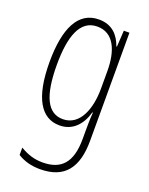

<svg xmlns="http://www.w3.org/2000/svg" viewBox="-146 -708 722 932"><g transform="rotate(20 215.0 -241.5)"><path d="M201 -632C94 -632 45 -530 45 -356C45 -171 100 -83 195 -83C263 -83 306 -131 324 -197H327C324 -158 324 -130 324 -101V-60C324 63 275 114 179 114C135 114 101 102 63 80V118C97 139 135 149 179 149C305 149 361 76 361 -64V-622H332L327 -538H324C306 -589 271 -632 201 -632ZM205 -597C290 -597 324 -516 324 -410V-319C324 -218 289 -117 200 -117C122 -117 83 -192 83 -356C83 -502 116 -597 205 -597Z"/></g></svg>

Font: Noto Sans Kannada UI ExtraCondensed ExtraLight
Style: Regular
Weight: 200
Width: 2
Designer: Jelle Bosma - Monotype Design Team
Foundry: Monotype Imaging Inc.
Version: Version 2.005